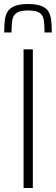

<svg xmlns="http://www.w3.org/2000/svg" viewBox="-20 -933 280 953"><path d="M97 0V-688H143V0ZM120 -913Q163 -913 187.5 -902.5Q212 -892 222 -873.5Q232 -855 234.5 -829Q237 -803 237 -772H201Q201 -808 197.5 -832.5Q194 -857 177 -869Q160 -881 120 -881Q80 -881 62.5 -869Q45 -857 41 -833Q37 -809 37 -772H1Q1 -803 3.5 -829Q6 -855 16.5 -873.5Q27 -892 51.5 -902.5Q76 -913 120 -913Z"/></svg>

Font: Saira SemiCondensed ExtraLight
Style: Regular
Weight: 250
Width: 4
Designer: Hector Gatti with collaboration of the Omnibus-Type team
Foundry: Omnibus-Type
Version: Version 1.101